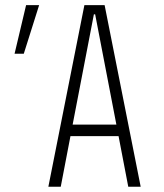

<svg xmlns="http://www.w3.org/2000/svg" viewBox="-20 -713 626 733"><path d="M164.6 0H211.9L249 -193.4H432.6L469.7 0H517.1L379.4 -693.4H302.2ZM257.3 -237.3 338.4 -658.2H343.3L424.3 -237.3ZM35.6 -507.8H70.8L129.4 -693.4H79.6Z"/></svg>

Font: Cascadia Mono PL ExtraLight
Style: Regular
Weight: 200
Monospace: yes
Designer: Aaron Bell
Foundry: Saja Typeworks
Version: Version 2404.023